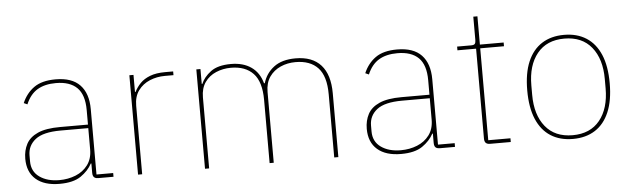

<svg xmlns="http://www.w3.org/2000/svg" viewBox="-45 -806 3197 974"><g transform="rotate(-5 1554.0 -319.0)"><path d="M499 0H422Q412 0 405.5 -3Q399 -6 396 -12.5Q393 -19 393 -29V-87L403 -77H390Q371 -41 332.5 -14.5Q294 12 224 12Q146 12 103.5 -25Q61 -62 61 -130Q61 -172 78.5 -205Q96 -238 137.5 -256.5Q179 -275 251 -275H393V-349Q393 -427 356.5 -463Q320 -499 249 -499Q192 -499 154.5 -476.5Q117 -454 96 -404L78 -412Q99 -461 139 -489.5Q179 -518 249 -518Q332 -518 373 -475Q414 -432 414 -352V-19H499ZM393 -257H252Q163 -257 123.5 -226Q84 -195 84 -145V-115Q84 -63 123.5 -35Q163 -7 224 -7Q269 -7 307.5 -22.5Q346 -38 369.5 -69.5Q393 -101 393 -148Z M645 0H624V-506H645V-419H648Q660 -443 679 -462.5Q698 -482 729 -494Q760 -506 806 -506H847V-487H803Q762 -487 726 -472Q690 -457 667.5 -426.5Q645 -396 645 -349Z M986 0H965V-506H986V-430H989Q1003 -464 1039 -491Q1075 -518 1142 -518Q1204 -518 1245 -489.5Q1286 -461 1301 -406H1305Q1319 -455 1360 -486.5Q1401 -518 1471 -518Q1556 -518 1600 -469Q1644 -420 1644 -325V0H1623V-322Q1623 -414 1583.5 -456.5Q1544 -499 1469 -499Q1428 -499 1393 -483.5Q1358 -468 1336.5 -437.5Q1315 -407 1315 -360V0H1294V-322Q1294 -414 1254 -456.5Q1214 -499 1140 -499Q1100 -499 1064.5 -484Q1029 -469 1007.5 -438.5Q986 -408 986 -362Z M2238 0H2161Q2151 0 2144.5 -3Q2138 -6 2135 -12.5Q2132 -19 2132 -29V-87L2142 -77H2129Q2110 -41 2071.5 -14.5Q2033 12 1963 12Q1885 12 1842.5 -25Q1800 -62 1800 -130Q1800 -172 1817.5 -205Q1835 -238 1876.5 -256.5Q1918 -275 1990 -275H2132V-349Q2132 -427 2095.5 -463Q2059 -499 1988 -499Q1931 -499 1893.5 -476.5Q1856 -454 1835 -404L1817 -412Q1838 -461 1878 -489.5Q1918 -518 1988 -518Q2071 -518 2112 -475Q2153 -432 2153 -352V-19H2238ZM2132 -257H1991Q1902 -257 1862.5 -226Q1823 -195 1823 -145V-115Q1823 -63 1862.5 -35Q1902 -7 1963 -7Q2008 -7 2046.5 -22.5Q2085 -38 2108.5 -69.5Q2132 -101 2132 -148Z M2522 0H2417Q2402 0 2395 -7Q2388 -14 2388 -29V-487H2293V-506H2365Q2379 -506 2383.5 -512Q2388 -518 2388 -531V-650H2409V-506H2530V-487H2409V-19H2522Z M2838 12Q2772 12 2725 -18Q2678 -48 2653 -107Q2628 -166 2628 -253Q2628 -341 2653 -399.5Q2678 -458 2725 -488Q2772 -518 2838 -518Q2904 -518 2951 -488Q2998 -458 3023 -399.5Q3048 -341 3048 -253Q3048 -166 3023 -107Q2998 -48 2951 -18Q2904 12 2838 12ZM2838 -7Q2928 -7 2976.5 -67Q3025 -127 3025 -229V-277Q3025 -379 2976.5 -439Q2928 -499 2838 -499Q2748 -499 2699.5 -439Q2651 -379 2651 -277V-229Q2651 -127 2699.5 -67Q2748 -7 2838 -7Z"/></g></svg>

Font: IBM Plex Sans Thin
Style: Regular
Weight: 250
Designer: Mike Abbink, Paul van der Laan, Pieter van Rosmalen
Foundry: Bold Monday
Version: Version 3.201